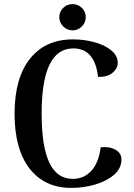

<svg xmlns="http://www.w3.org/2000/svg" viewBox="-20 -902 651 936"><path d="M51 -348Q51 -521 126 -615.5Q201 -710 336 -710Q391 -710 441.5 -696Q492 -682 523 -656Q554 -630 554 -596Q554 -568 528.5 -547Q503 -526 458 -527Q442 -666 338 -666Q260 -666 221.5 -587Q183 -508 183 -348Q183 -188 220.5 -109Q258 -30 335 -30Q389 -30 425 -69Q461 -108 471 -184Q477 -185 490 -185Q524 -185 548 -169Q572 -153 572 -124Q572 -82 537 -51Q502 -20 446 -3Q390 14 328 14Q197 14 124 -80.5Q51 -175 51 -348ZM269 -818Q269 -845 288 -863.5Q307 -882 334 -882Q360 -882 379 -863.5Q398 -845 398 -818Q398 -792 379 -773Q360 -754 334 -754Q308 -754 288.5 -773Q269 -792 269 -818Z"/></svg>

Font: Arima Madurai ExtraBold
Style: Regular
Weight: 800
Designer: Joana Correia and Natanael Gama
Foundry: NDISCOVER
Version: Version 1.019